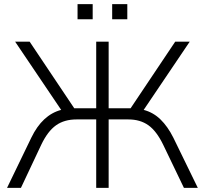

<svg xmlns="http://www.w3.org/2000/svg" viewBox="-20 -906 988 926"><path d="M14 0 131 -242Q184 -352 275 -376L53 -705H123L338 -384H444V-705H504V-384H610L825 -705H895L673 -376Q719 -364 754 -330Q789 -296 816 -242L934 0H867L767 -208Q735 -274 695.5 -302Q656 -330 599 -330H504V0H444V-330H349Q290 -330 250 -301.5Q210 -273 179 -208L81 0ZM521 -813V-886H594V-813ZM354 -813V-886H427V-813Z"/></svg>

Font: Nunito Sans Light
Style: Regular
Weight: 300
Designer: Vernon Adams
Foundry: Vernon Adams
Version: Version 3.101; ttfautohint (v1.8.4.7-5d5b);gftools[0.9.27]